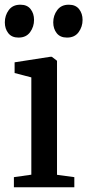

<svg xmlns="http://www.w3.org/2000/svg" viewBox="-28 -795 370 815"><path d="M31 0V-43L105 -53.5V-466.5L34 -485V-530.5L185.5 -554H192L214 -537V-53L287.5 -43V0ZM50 -635.5Q22 -635.5 7.2 -654.2Q-7.5 -673 -7.5 -700Q-7.5 -729.5 9.2 -752.2Q26 -775 58 -775H59Q87.5 -775 102 -756.2Q116.5 -737.5 116.5 -710.5Q116.5 -681.5 99.8 -658.5Q83 -635.5 51 -635.5ZM256 -635.5Q227.5 -635.5 212.8 -654.2Q198 -673 198 -700Q198 -729.5 215 -752.2Q232 -775 263.5 -775H264.5Q293 -775 307.8 -756.2Q322.5 -737.5 322.5 -710.5Q322.5 -681.5 305.8 -658.5Q289 -635.5 257 -635.5Z"/></svg>

Font: Merriweather 48pt Medium
Style: Regular
Weight: 500
Version: Version 2.100